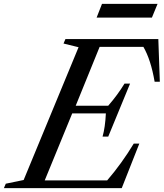

<svg xmlns="http://www.w3.org/2000/svg" viewBox="-88 -972 846 992"><path d="M541 0H-67.9L-58.1 -22.9L34.2 -42L317.9 -728L240.2 -747.1L250 -770H730L737.8 -549.8H710.9Q691.4 -663.6 652.8 -730H426.8L303.2 -425.8H471.2Q520 -481.9 555.2 -540H584L471.2 -266.1H441.9Q455.6 -314.5 459 -386.2H285.2L143.1 -40H465.8Q541 -127.4 603 -230H631.8ZM696.8 -880.9H411.1L439 -952.1H726.1Z"/></svg>

Font: Libre Caslon Text
Style: Italic
Weight: 400
Italic angle: -25°
Designer: Pablo Impallari, Rodrigo Fuenzalida
Foundry: Pablo Impallari, Rodrigo Fuenzalida
Version: Version 1.002